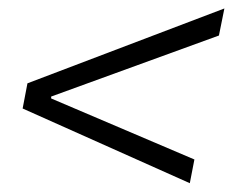

<svg xmlns="http://www.w3.org/2000/svg" viewBox="-20 -529 548 447"><path d="M32.7 -276.4 43.9 -335 502.4 -509.3 489.7 -446.3 99.1 -304.2V-299.8L432.6 -157.7L421.9 -102.5Z"/></svg>

Font: Reddit Sans Fudge Light Italic
Style: Regular
Weight: 300
Italic angle: -11.25°
Designer: Stephen Hutchings
Version: Version 1.013